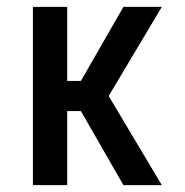

<svg xmlns="http://www.w3.org/2000/svg" viewBox="-20 -540 540 560"><path d="M76 0V-520H176V-304H216L340 -520H452L297 -260L452 0H340L216 -216H176V0Z"/></svg>

Font: Iosevka Curly Semibold
Style: Regular
Weight: 600
Monospace: yes
Designer: Belleve Invis
Foundry: Belleve Invis
Version: Version 22.1.2; ttfautohint (v1.8.4)